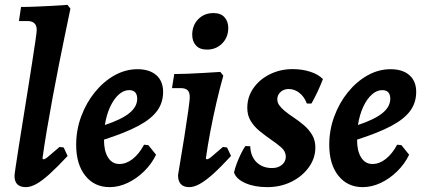

<svg xmlns="http://www.w3.org/2000/svg" viewBox="-20 -757 1739 789"><path d="M157.9 -102.3Q164.6 -102.3 175.6 -111.3Q186.7 -120.3 224.8 -153.2L241.7 -150.9L257.9 -116.1Q215.3 -70.4 183.8 -41.9Q152.2 -13.4 128.9 -0.7Q105.6 12 86.4 12Q39.6 12 39.6 -34.1Q39.6 -39.5 44.6 -73Q49.6 -106.6 57.6 -157.8Q65.7 -209.1 75.5 -269.7Q85.2 -330.3 95 -391.5Q104.8 -452.6 112.8 -504.8Q120.9 -556.9 125.9 -591.5Q130.9 -626 130.9 -633.7Q130.9 -670.5 92.9 -670.5H57.8L66.5 -728.4Q94.5 -728.4 127.4 -729.8Q160.3 -731.3 190 -732.7Q219.8 -734.2 238.5 -735.6Q257.2 -737.1 257.2 -737.1L269.4 -721.5Q269.4 -721.5 263.1 -691.2Q256.8 -661 246 -609Q235.3 -556.9 222.4 -492.4Q209.6 -428 196.7 -358.7Q183.9 -289.4 172.8 -224.1Q161.7 -158.7 154.5 -105.9Z M650.3 -379.2Q650.3 -335.4 625.9 -301.7Q601.4 -268 548.3 -239.7Q495.2 -211.3 407.4 -183.2Q407 -137.3 423.8 -110.2Q440.6 -83.1 470.6 -83.1Q498.8 -83.1 525.2 -103.7Q551.6 -124.3 572.1 -162.4L589.7 -160.5L621.3 -121.2Q603.2 -83.5 572.2 -53Q541.1 -22.6 504.4 -5.3Q467.7 12 430.6 12Q367.6 12 330.3 -35.2Q293 -82.4 293 -162Q293 -222.7 313.6 -278.4Q334.2 -334.2 369.7 -378Q405.1 -421.8 450.3 -447.2Q495.6 -472.6 544.8 -472.6Q594.5 -472.6 622.4 -448.1Q650.3 -423.5 650.3 -379.2ZM510.5 -386.6Q488.1 -386.6 467.8 -368.3Q447.5 -350 432.5 -317.7Q417.6 -285.4 410.9 -243.3Q479.9 -266.2 511.8 -292.4Q543.8 -318.5 543.8 -351Q543.8 -386.6 510.5 -386.6Z M829.4 -102.3Q836 -102.3 847.1 -111.3Q858.2 -120.3 896.2 -153.2L913.2 -150.9L929.3 -116.1Q887.1 -70.2 855.6 -41.9Q824 -13.7 800.5 -0.9Q777 12 757.8 12Q711.6 12 711.6 -37.4Q726.6 -125.3 737.4 -193.9Q748.2 -262.5 754.1 -305.4Q759.9 -348.3 759.9 -357Q759.9 -377.3 751.1 -386.1Q742.2 -394.9 721.9 -394.9H686.8L696 -452.8Q718.8 -452.8 751.2 -454Q783.6 -455.2 819 -457.4Q854.4 -459.6 885.5 -461.5L897.7 -445.9Q883.9 -397.8 869.9 -337.6Q855.9 -277.4 844.4 -216.9Q833 -156.5 825.9 -105.9ZM830.4 -553.2Q800.2 -553.2 785.1 -570.4Q769.9 -587.5 769.9 -614Q769.9 -652.6 794.5 -678Q819.1 -703.3 857.4 -703.3Q887.5 -703.3 902.7 -685.9Q918 -668.6 918 -642.1Q918 -603.9 893.1 -578.6Q868.2 -553.2 830.4 -553.2Z M1008.4 -156Q1009.7 -114.5 1034.3 -90.4Q1058.8 -66.4 1098.1 -66.4Q1123 -66.4 1138.8 -79.8Q1154.5 -93.2 1154.5 -112.9Q1154.5 -134.8 1135.6 -151.4Q1116.6 -167.9 1090.6 -185.4Q1068.6 -200.8 1046.9 -218.4Q1025.2 -235.9 1010.7 -259.2Q996.2 -282.5 996.2 -313.6Q996.2 -358.4 1021.1 -394.4Q1045.9 -430.4 1088.7 -451.7Q1131.5 -473 1182.8 -473Q1221.3 -473 1254.7 -462.3Q1288 -451.6 1307 -432.1Q1296.5 -404.2 1283.5 -377.1Q1270.5 -350.1 1259.9 -331.6H1241Q1230.4 -359.6 1210.3 -375.4Q1190.3 -391.2 1166.1 -391.2Q1146.6 -391.2 1133 -379.1Q1119.5 -367 1119.5 -348.9Q1119.5 -335.6 1128 -324Q1136.5 -312.4 1149.5 -301.5Q1166.5 -287.6 1188.2 -273.2Q1209.9 -258.8 1229.9 -241.6Q1249.9 -224.3 1262.9 -202.3Q1275.9 -180.2 1275.9 -151Q1275.9 -106.7 1249 -69.5Q1222.2 -32.3 1177.5 -10.1Q1132.8 12 1078.1 12Q1025.8 12 988.2 -4.6Q950.6 -21.2 941.7 -48.1Q945.2 -64.9 953.1 -85.6Q960.9 -106.4 970.4 -125.8Q979.9 -145.2 988.5 -156.9Z M1690.3 -379.2Q1690.3 -335.4 1665.9 -301.7Q1641.4 -268 1588.3 -239.7Q1535.2 -211.3 1447.4 -183.2Q1447 -137.3 1463.8 -110.2Q1480.6 -83.1 1510.6 -83.1Q1538.8 -83.1 1565.2 -103.7Q1591.6 -124.3 1612.1 -162.4L1629.7 -160.5L1661.3 -121.2Q1643.2 -83.5 1612.2 -53Q1581.1 -22.6 1544.4 -5.3Q1507.7 12 1470.6 12Q1407.6 12 1370.3 -35.2Q1333 -82.4 1333 -162Q1333 -222.7 1353.6 -278.4Q1374.2 -334.2 1409.7 -378Q1445.1 -421.8 1490.3 -447.2Q1535.6 -472.6 1584.8 -472.6Q1634.5 -472.6 1662.4 -448.1Q1690.3 -423.5 1690.3 -379.2ZM1550.5 -386.6Q1528.1 -386.6 1507.8 -368.3Q1487.5 -350 1472.5 -317.7Q1457.6 -285.4 1450.9 -243.3Q1519.9 -266.2 1551.8 -292.4Q1583.8 -318.5 1583.8 -351Q1583.8 -386.6 1550.5 -386.6Z"/></svg>

Font: Alegreya
Style: Italic
Weight: 400
Italic angle: -7°
Designer: Juan Pablo del Peral
Foundry: Huerta Tipografica
Version: Version 2.009